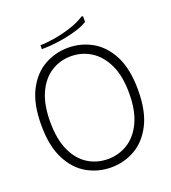

<svg xmlns="http://www.w3.org/2000/svg" viewBox="-153 -966 973 1092"><g transform="rotate(-20 333.0 -420.5)"><path d="M40 -350Q40 -478 81 -557.5Q122 -637 188.5 -674.5Q255 -712 333 -712Q411 -712 477.5 -674.5Q544 -637 585 -557.5Q626 -478 626 -350Q626 -223 585 -143Q544 -63 477.5 -25.5Q411 12 333 12Q255 12 188.5 -25.5Q122 -63 81 -143Q40 -223 40 -350ZM94 -350Q94 -245 125.5 -176Q157 -107 211 -73Q265 -39 332 -39Q398 -39 452.5 -73Q507 -107 539.5 -176Q572 -245 572 -350Q572 -456 539 -524.5Q506 -593 451.5 -627Q397 -661 332 -661Q265 -661 211 -626.5Q157 -592 125.5 -523Q94 -454 94 -350ZM467 -853 475 -851V-817Q446 -799 408 -787.5Q370 -776 329.5 -768.5Q289 -761 253 -758Q217 -755 191 -755V-779Q225 -779 275 -787Q325 -795 377 -811.5Q429 -828 467 -853Z"/></g></svg>

Font: Phudu Light
Style: Regular
Weight: 300
Version: Version 1.005;gftools[0.9.23]